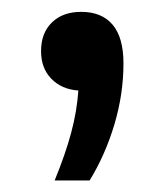

<svg xmlns="http://www.w3.org/2000/svg" viewBox="-20 -150 285 332"><path d="M193.5 -40.5Q193.5 12.5 177.8 65.2Q162 118 135 162H74.5Q93 117 103 79.8Q113 42.5 115.5 6.5Q86.5 4.5 68.8 -13.8Q51 -32 51 -61.5Q51 -93 69.8 -111.2Q88.5 -129.5 120.5 -129.5Q156 -129.5 174.8 -107.2Q193.5 -85 193.5 -40.5Z"/></svg>

Font: Encode Sans Medium
Style: Regular
Weight: 500
Designer: Multiple Designers
Foundry: Impallari Type
Version: Version 2.000